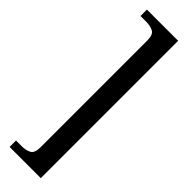

<svg xmlns="http://www.w3.org/2000/svg" viewBox="-375 -767 1121 1121"><g transform="rotate(45 186.0 -206.0)"><path d="M296.4 -773V361H38.8V308H86Q120 308 144 295.5Q168 283 168 236V-648Q168 -695 144 -707.5Q120 -720 86 -720H38.8V-773Z"/></g></svg>

Font: Noto Serif Telugu
Style: Regular
Weight: 400
Designer: Jelle Bosma - Monotype Design Team
Foundry: Monotype Imaging Inc.
Version: Version 2.003